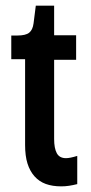

<svg xmlns="http://www.w3.org/2000/svg" viewBox="-20 -653 322 681"><path d="M197 8Q166 8 142.5 -0.5Q119 -9 102.5 -27.5Q86 -46 77.5 -73Q69 -100 69 -139V-443H20V-527H41Q71 -527 83.5 -537Q96 -547 99 -570L107 -633H172V-528H250V-441H172V-160Q172 -127 181.5 -109.5Q191 -92 214 -92Q221 -92 231 -94Q241 -96 254 -100V0Q238 4 224.5 6Q211 8 197 8Z"/></svg>

Font: Bricolage Grotesque Condensed Medium
Style: Regular
Weight: 500
Width: 3
Designer: Mathieu Triay
Foundry: Atelier Triay
Version: Version 1.000;gftools[0.9.30]